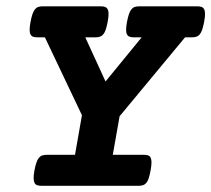

<svg xmlns="http://www.w3.org/2000/svg" viewBox="-20 -600 682 620"><path d="M305.7 -579.6Q314 -579.6 319.3 -577.6Q324.7 -575.7 327.6 -570.1Q330.6 -564.5 330.6 -554.7Q330.6 -544.9 327.6 -529.3Q324.7 -513.7 321.3 -503.9Q317.9 -494.1 313.2 -488.8Q308.6 -483.4 302.5 -481.4Q296.4 -479.5 288.1 -479.5H255.4L320.8 -336.9L437.5 -479.5H412.1Q403.8 -479.5 398.4 -481.4Q393.1 -483.4 390.1 -488.8Q387.2 -494.1 387.2 -503.9Q387.2 -513.7 390.1 -529.3Q393.1 -544.9 396.5 -554.7Q399.9 -564.5 404.5 -570.1Q409.2 -575.7 415.3 -577.6Q421.4 -579.6 429.7 -579.6H617.2Q625.5 -579.6 630.9 -577.6Q636.2 -575.7 639.2 -570.1Q642.1 -564.5 642.1 -554.7Q642.1 -544.9 639.2 -529.3Q636.2 -513.7 632.8 -503.9Q629.4 -494.1 624.8 -488.8Q620.1 -483.4 614 -481.4Q607.9 -479.5 599.6 -479.5H577.6L366.2 -224.6L344.2 -100.1H444.8Q453.1 -100.1 458.5 -98.1Q463.9 -96.2 466.6 -90.6Q469.2 -85 469.2 -75.2Q469.2 -65.4 466.3 -49.8Q463.4 -34.2 460.2 -24.4Q457 -14.6 452.4 -9.3Q447.8 -3.9 441.7 -2Q435.5 0 427.2 0H113.8Q105.5 0 99.9 -2Q94.2 -3.9 91.6 -9.3Q88.9 -14.6 88.6 -24.4Q88.4 -34.2 91.3 -49.8Q94.2 -65.4 97.7 -75.2Q101.1 -85 105.7 -90.6Q110.4 -96.2 116.7 -98.1Q123 -100.1 131.3 -100.1H222.2L244.6 -228L125 -479.5H100.6Q92.3 -479.5 86.9 -481.4Q81.5 -483.4 78.6 -488.8Q75.7 -494.1 75.7 -503.9Q75.7 -513.7 78.6 -529.3Q81.5 -544.9 85 -554.7Q88.4 -564.5 93 -570.1Q97.7 -575.7 103.8 -577.6Q109.9 -579.6 118.2 -579.6Z"/></svg>

Font: Courier Prime
Style: Bold Italic
Weight: 700
Monospace: yes
Designer: Alan Dague-Greene
Foundry: Quote-Unquote Apps
Version: Version 1.202